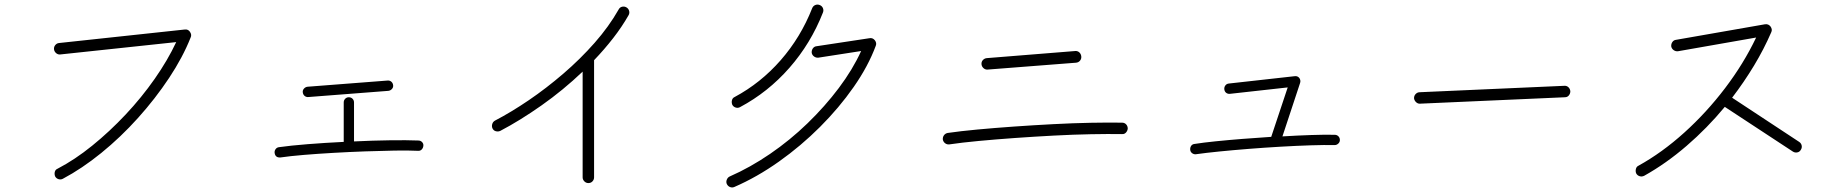

<svg xmlns="http://www.w3.org/2000/svg" viewBox="-20 -794 8040 839"><path d="M255 -13Q246 -8 236 -11Q226 -14 221 -23Q217 -33 219.5 -43Q222 -53 232 -57Q307 -96 383 -157.5Q459 -219 529 -293.5Q599 -368 656 -449.5Q713 -531 750 -610L243 -556Q233 -555 225 -562Q217 -569 216 -579Q215 -589 221.5 -597Q228 -605 238 -606L787 -665Q802 -667 810 -655Q819 -642 813 -630Q779 -544 719 -453.5Q659 -363 583 -278.5Q507 -194 422.5 -125.5Q338 -57 255 -13Z M1206 -106Q1183 -104 1180 -126Q1179 -135 1184.5 -142.5Q1190 -150 1200 -151Q1249 -158 1324.5 -164Q1400 -170 1482 -174V-346Q1482 -356 1488.5 -362.5Q1495 -369 1504 -369Q1514 -369 1520.5 -362.5Q1527 -356 1527 -346V-176Q1609 -180 1684 -181Q1759 -182 1808 -180Q1818 -180 1824.5 -173Q1831 -166 1830 -157Q1829 -147 1822.5 -140.5Q1816 -134 1806 -135Q1765 -137 1705 -136Q1645 -135 1575.5 -132.5Q1506 -130 1436.5 -126Q1367 -122 1307 -117Q1247 -112 1206 -106ZM1328 -370Q1318 -369 1311 -375Q1304 -381 1303 -391Q1302 -400 1308.5 -407Q1315 -414 1324 -415L1673 -442Q1683 -443 1690 -437Q1697 -431 1698 -421Q1699 -412 1692.5 -405Q1686 -398 1677 -397Z M2551 6Q2541 6 2533.5 -1.5Q2526 -9 2526 -19V-481Q2441 -400 2346.5 -333.5Q2252 -267 2166 -222Q2157 -218 2147 -220.5Q2137 -223 2132 -233Q2128 -242 2131 -252Q2134 -262 2143 -267Q2214 -304 2290.5 -356Q2367 -408 2441.5 -472Q2516 -536 2578.5 -607Q2641 -678 2683 -752Q2688 -762 2698 -764.5Q2708 -767 2717 -762Q2726 -757 2729 -747Q2732 -737 2727 -728Q2698 -677 2659.5 -627.5Q2621 -578 2576 -531V-19Q2576 -9 2569 -1.5Q2562 6 2551 6Z M3189 23Q3180 27 3170.5 23.5Q3161 20 3156 10Q3152 1 3156 -9Q3160 -19 3169 -23Q3258 -62 3345 -121.5Q3432 -181 3508.5 -255Q3585 -329 3645.5 -409.5Q3706 -490 3743 -571L3556 -542Q3546 -541 3537.5 -547Q3529 -553 3527 -563Q3526 -574 3532 -582.5Q3538 -591 3548 -592L3779 -627Q3793 -630 3803 -618Q3812 -606 3807 -594Q3774 -505 3710.5 -414Q3647 -323 3563.5 -239.5Q3480 -156 3384 -88Q3288 -20 3189 23ZM3214 -326Q3205 -321 3195 -324Q3185 -327 3180 -336Q3176 -346 3178.5 -356Q3181 -366 3190 -370Q3304 -431 3391.5 -531Q3479 -631 3529 -758Q3533 -768 3542.5 -772Q3552 -776 3562 -772Q3572 -768 3576 -758.5Q3580 -749 3576 -739Q3523 -604 3429.5 -497.5Q3336 -391 3214 -326Z M4128 -163Q4118 -162 4110 -168Q4102 -174 4100 -184Q4099 -195 4105 -203Q4111 -211 4121 -213Q4176 -221 4251 -228Q4326 -235 4411.5 -241Q4497 -247 4583 -251.5Q4669 -256 4746.5 -257.5Q4824 -259 4883 -258Q4894 -258 4901 -250.5Q4908 -243 4908 -232Q4907 -222 4900 -214.5Q4893 -207 4882 -208Q4824 -209 4747 -207.5Q4670 -206 4585 -201.5Q4500 -197 4415.5 -191Q4331 -185 4256.5 -178Q4182 -171 4128 -163ZM4296 -490Q4286 -489 4278 -496Q4270 -503 4269 -513Q4268 -524 4275 -531.5Q4282 -539 4292 -540L4678 -571Q4689 -572 4696.5 -565Q4704 -558 4705 -547Q4706 -537 4699.5 -529Q4693 -521 4682 -520Z M5206 -120Q5197 -119 5189.5 -124.5Q5182 -130 5181 -139Q5180 -149 5185 -156.5Q5190 -164 5200 -165Q5238 -171 5292 -176.5Q5346 -182 5409 -187Q5472 -192 5535 -196L5607 -412L5355 -384Q5345 -383 5338 -388.5Q5331 -394 5330 -404Q5329 -413 5334.5 -420.5Q5340 -428 5350 -429L5637 -461Q5650 -463 5658 -453Q5665 -442 5661 -431L5584 -198Q5651 -202 5710.5 -204Q5770 -206 5812 -205Q5822 -205 5828.5 -198.5Q5835 -192 5835 -182Q5835 -173 5828 -166.5Q5821 -160 5812 -160Q5769 -161 5707.5 -159Q5646 -157 5576.5 -153Q5507 -149 5437.5 -143.5Q5368 -138 5308 -132Q5248 -126 5206 -120Z M6186 -341Q6176 -340 6168 -347.5Q6160 -355 6159 -365Q6159 -376 6166.5 -383.5Q6174 -391 6184 -391L6815 -419Q6826 -420 6833.5 -413Q6841 -406 6842 -395Q6842 -385 6835.5 -377Q6829 -369 6818 -369Z M7165 -26Q7155 -21 7145 -24Q7135 -27 7130 -36Q7126 -45 7128.5 -55.5Q7131 -66 7140 -70Q7243 -127 7340 -214.5Q7437 -302 7518 -408.5Q7599 -515 7654 -630L7312 -570Q7302 -569 7293.5 -575Q7285 -581 7283 -591Q7282 -602 7288 -610.5Q7294 -619 7304 -620L7693 -688Q7708 -690 7717 -678Q7726 -665 7720 -653Q7688 -579 7644.5 -507Q7601 -435 7549 -367L7842 -174Q7851 -168 7853 -158Q7855 -148 7849 -139Q7844 -130 7833.5 -128Q7823 -126 7814 -132L7517 -327Q7440 -234 7350 -156.5Q7260 -79 7165 -26Z"/></svg>

Font: Kurewa Gothic CJK TC Regular
Style: Regular
Weight: 400
Designer: Max Yao
Foundry: Max-Everyday
Version: Version 1.071; ttfautohint (v1.8.3)